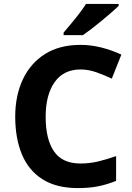

<svg xmlns="http://www.w3.org/2000/svg" viewBox="-20 -954 677 984"><path d="M393 -598Q306 -598 260 -533Q214 -468 214 -355Q214 -241 256.5 -178.5Q299 -116 393 -116Q437 -116 480.5 -126Q524 -136 575 -154V-27Q528 -8 482 1Q436 10 379 10Q269 10 197.5 -35.5Q126 -81 92 -163.5Q58 -246 58 -356Q58 -464 97 -547Q136 -630 210.5 -677Q285 -724 393 -724Q446 -724 499.5 -710.5Q553 -697 602 -674L553 -551Q513 -570 472.5 -584Q432 -598 393 -598ZM588 -924Q574 -910 551 -890Q528 -870 501.5 -848Q475 -826 449.5 -806.5Q424 -787 405 -774H306V-787Q322 -806 343.5 -831.5Q365 -857 386 -884.5Q407 -912 421 -934H588Z"/></svg>

Font: Noto Sans Gunjala Gondi
Style: Regular
Weight: 400
Designer: Ek Type
Foundry: Ek Type
Version: Version 1.004